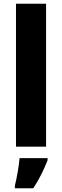

<svg xmlns="http://www.w3.org/2000/svg" viewBox="-20 -780 331 1021"><path d="M225 0V-760H65V0ZM233 72V61H84C81 101 69 169 59 208V221H157C190 171 214 121 233 72Z"/></svg>

Font: Noto Sans Myanmar SemiCondensed ExtraBold
Style: Regular
Weight: 800
Width: 4
Designer: Monotype Design Team
Foundry: Monotype Imaging Inc.
Version: Version 2.107